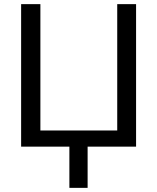

<svg xmlns="http://www.w3.org/2000/svg" viewBox="-20 -708 759 927"><path d="M403 199H315V0H82V-688H175V-78H546V-688H637V0H403Z"/></svg>

Font: Libra Sans
Style: Regular
Weight: 400
Foundry: Context Ltd
Version: Version 1.002